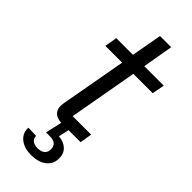

<svg xmlns="http://www.w3.org/2000/svg" viewBox="-294 -740 1018 1018"><g transform="rotate(45 215.0 -231.0)"><path d="M190.9 233.9Q140.6 233.9 109.4 208.5Q78.1 183.1 80.1 141.1L140.1 143.1Q139.6 162.1 153.6 173.1Q167.5 184.1 191.9 184.1Q218.3 184.1 232.2 171.9Q246.1 159.7 246.1 138.2Q246.1 92.8 192.9 92.8H164.1L185.1 0Q147.5 -2 130.9 -23.4Q114.3 -44.9 121.1 -82L188 -454.1H62L74.2 -523.9H199.2L230 -695.8H314L284.2 -523.9H430.2L417 -454.1H272L203.1 -67.9H341.8L330.1 0H240.2L227.1 59.1Q264.2 61.5 287.6 82.8Q311 104 311 141.1Q311 183.6 279.1 208.7Q247.1 233.9 190.9 233.9Z"/></g></svg>

Font: Hubot Sans
Style: Italic
Weight: 400
Italic angle: -10°
Designer: Deni Anggara
Foundry: GitHub
Version: Version 1.001;gftools[0.9.31]